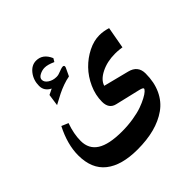

<svg xmlns="http://www.w3.org/2000/svg" viewBox="-209 -716 1177 1177"><g transform="rotate(-45 379.0 -128.0)"><path d="M175.8 -417.5Q175.8 -467.3 204.3 -503.9Q232.9 -540.5 272.5 -540.5Q330.6 -540.5 357.9 -477.1L358.4 -476.1L357.4 -474.6L346.7 -456.5L345.7 -455.1L343.8 -455.6Q305.2 -473.1 279.3 -473.1Q256.8 -473.1 235.4 -461.7Q213.9 -450.2 213.9 -432.6Q213.9 -411.6 237.3 -396.2Q260.7 -380.9 291 -380.9Q301.3 -380.9 309.6 -383.3Q317.9 -385.7 335 -392.1Q335.9 -392.6 336.4 -392.8Q336.9 -393.1 337.9 -393.3Q338.9 -393.6 339.4 -394Q354.5 -399.4 361.8 -399.4Q373 -399.4 373 -389.6Q373 -384.3 369.1 -377L347.2 -330.6L346.2 -329.6L345.2 -329.1Q318.8 -324.2 290.8 -314.2Q262.7 -304.2 236.6 -291.3Q210.4 -278.3 174.8 -258.8L170.9 -256.3L171.4 -261.2L181.6 -332V-333L183.1 -334Q206.5 -345.2 219.2 -351.6Q175.8 -373.5 175.8 -417.5ZM337.9 139.6Q390.1 139.6 437.7 131.8Q485.4 124 517.1 112.5Q548.8 101.1 573 88.1Q597.2 75.2 608.2 64.9Q619.1 54.7 619.6 48.8Q620.1 41 592.3 34.2L431.2 -3.9Q379.9 -15.6 379.9 -76.2Q379.9 -133.8 405 -189.7Q430.2 -245.6 469.7 -286.1Q509.3 -326.7 559.1 -351.6Q608.9 -376.5 656.7 -376.5Q692.4 -376.5 730 -364.7L704.6 -223.6L681.6 -226.6Q663.6 -228.5 645 -228.5Q576.7 -228.5 523.7 -201.9Q470.7 -175.3 459 -135.7L624 -93.8Q691.9 -77.1 691.9 -9.8Q691.9 66.4 665 123.8Q638.2 181.2 588.9 216.1Q539.6 251 474.4 268.1Q409.2 285.2 327.6 285.2Q189.9 285.2 117.2 227.5Q44.4 169.9 44.4 53.2Q44.4 -42 98.6 -147.5L142.6 -128.9Q117.7 -59.6 117.7 1Q117.7 70.8 171.6 105.2Q225.6 139.6 337.9 139.6Z"/></g></svg>

Font: Parastoo FD
Style: Bold-FD
Weight: 700
Foundry: Saber Rastikerdar (saber.rastikerdar@gmail.com)
Version: Version 2.0.1